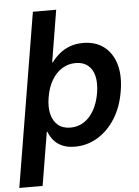

<svg xmlns="http://www.w3.org/2000/svg" viewBox="-79 -775 743 1026"><g transform="rotate(-5 292.5 -262.0)"><path d="M297.9 10.3Q258.3 10.3 230.5 -2.2Q202.6 -14.6 185.1 -35.4Q167.5 -56.2 158.2 -81.5H154.8L107.4 204.1H-17.6L136.7 -727.5H261.7L215.8 -448.7H219.2Q236.8 -473.1 261 -493.4Q285.2 -513.7 317.1 -525.9Q349.1 -538.1 389.2 -538.1Q454.1 -538.1 499 -504.9Q543.9 -471.7 562.7 -410.4Q581.5 -349.1 567.4 -264.6Q553.7 -179.7 514.6 -118.2Q475.6 -56.6 419.7 -23.2Q363.8 10.3 297.9 10.3ZM283.7 -93.3Q323.7 -93.3 356 -114.3Q388.2 -135.3 409.9 -173.8Q431.6 -212.4 440.4 -264.6Q449.2 -316.9 440.2 -355Q431.2 -393.1 405.8 -413.8Q380.4 -434.6 340.3 -434.6Q299.3 -434.6 266.4 -413.6Q233.4 -392.6 211.2 -354.5Q189 -316.4 180.7 -264.6Q171.9 -213.4 181.4 -174.8Q190.9 -136.2 216.8 -114.7Q242.7 -93.3 283.7 -93.3Z"/></g></svg>

Font: Inter 24pt SemiBold
Style: Italic
Weight: 600
Italic angle: -9.3988°
Designer: Rasmus Andersson
Foundry: rsms
Version: Version 4.001;git-66647c0bb